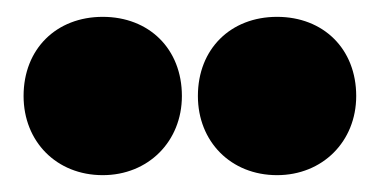

<svg xmlns="http://www.w3.org/2000/svg" viewBox="-20 -763 451 228"><path d="M102 -555C156 -555 196 -595 196 -649C196 -705 157 -743 102 -743C47 -743 8 -705 8 -649C8 -595 47 -555 102 -555ZM309 -555C363 -555 403 -595 403 -649C403 -705 364 -743 309 -743C254 -743 215 -705 215 -649C215 -595 254 -555 309 -555Z"/></svg>

Font: Barlow Condensed Black
Style: Regular
Weight: 900
Width: 3
Designer: Jeremy Tribby
Foundry: Tribby Type
Version: Version 1.422;hotconv 1.0.109;makeotfexe 2.5.65596